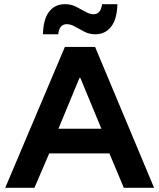

<svg xmlns="http://www.w3.org/2000/svg" viewBox="-20 -900 763 920"><path d="M5 0 290.8 -675H435.8L718.3 0H573.3L504.2 -165H215.8L145 0ZM260 -283.3H465.8L365 -526.7H360.8ZM185.8 -735.8Q187.5 -808.3 215.4 -844.2Q243.3 -880 290.8 -880Q320.8 -880 344.6 -867.9Q368.3 -855.8 389.2 -843.8Q410 -831.7 428.3 -831.7Q462.5 -831.7 469.2 -880H542.5Q540.8 -808.3 512.5 -772.1Q484.2 -735.8 436.7 -735.8Q408.3 -735.8 384.6 -747.9Q360.8 -760 340 -772.1Q319.2 -784.2 300 -784.2Q282.5 -784.2 272.1 -772.5Q261.7 -760.8 259.2 -735.8Z"/></svg>

Font: Funnel Display Light
Style: Bold
Weight: 700
Version: Version 1.000